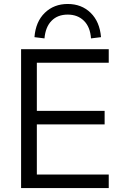

<svg xmlns="http://www.w3.org/2000/svg" viewBox="-20 -955 623 975"><path d="M87.1 0V-705H532.2V-636.4H167.1V-392H511.3V-323.4H167.1V-68.6H532.2V0ZM205.9 -760 155 -766.3Q161.1 -844.8 207.4 -889.8Q253.7 -934.8 323.8 -934.8Q394.3 -934.8 440.4 -889.8Q486.4 -844.8 493 -766.3L442.1 -760Q438.1 -818 406.3 -849.4Q374.4 -880.9 323.8 -880.9Q272.6 -880.9 241.8 -849.4Q210.9 -818 205.9 -760Z"/></svg>

Font: Nunito Sans 12pt ExtraLight
Style: Regular
Weight: 200
Version: Version 3.101;gftools[0.9.27]